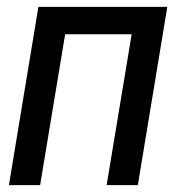

<svg xmlns="http://www.w3.org/2000/svg" viewBox="-20 -540 540 560"><path d="M6 0 92 -520H468L382 0H291L364 -440H170L97 0Z"/></svg>

Font: Iosevka SS04 Medium Oblique
Style: Regular
Weight: 500
Italic angle: -9°
Monospace: yes
Designer: Belleve Invis
Foundry: Belleve Invis
Version: Version 19.0.0; ttfautohint (v1.8.4)